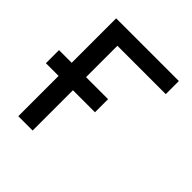

<svg xmlns="http://www.w3.org/2000/svg" viewBox="-189 -828 962 962"><g transform="rotate(45 292.0 -346.5)"><path d="M-2 -285.6H87.9V0H189.5V-285.6H345.7V-378.4H189.5V-600.6H532.2V-693.4H87.9V-378.4H-2Z"/></g></svg>

Font: Cascadia Code PL
Style: Regular
Weight: 400
Monospace: yes
Designer: Aaron Bell
Foundry: Saja Typeworks
Version: Version 2404.023